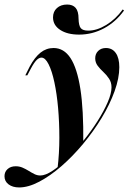

<svg xmlns="http://www.w3.org/2000/svg" viewBox="-99 -642 580 855"><path d="M-13.7 192.7Q-42.7 192.7 -60.9 179Q-79 165.3 -79 142.7Q-79 123.4 -65.3 110.9Q-51.6 98.4 -29 98.4Q-12.9 98.4 1.2 104.4Q15.3 110.5 28.2 118.5Q41.1 126.6 54 133.1Q66.9 139.5 80.6 139.5Q103.2 139.5 135.5 118.1Q167.7 96.8 203.2 61.7Q238.7 26.6 273.4 -16.5Q308.1 -59.7 335.9 -103.6Q363.7 -147.6 380.6 -186.7Q397.6 -225.8 397.6 -253.2Q397.6 -275 386.7 -291.5Q375.8 -308.1 361.3 -321.4Q346.8 -334.7 335.9 -349.2Q325 -363.7 325 -382.3Q325 -402.4 338.3 -415.3Q351.6 -428.2 372.6 -428.2Q400.8 -428.2 416.5 -406Q432.3 -383.9 432.3 -342.7Q432.3 -294.4 411.3 -235.9Q390.3 -177.4 354 -117.3Q317.7 -57.3 271.4 -1.6Q225 54 175 97.6Q125 141.1 76.2 166.9Q27.4 192.7 -13.7 192.7ZM157.3 107.3Q165.3 41.1 165.3 -28.2Q165.3 -97.6 159.7 -161.3Q154 -225 143.1 -275.8Q132.3 -326.6 117.3 -356Q102.4 -385.5 85.5 -385.5Q75 -385.5 63.7 -374.2Q52.4 -362.9 37.9 -335.5L22.6 -306.5H13.7L33.1 -345.2Q55.6 -387.1 81.5 -407.7Q107.3 -428.2 139.5 -428.2Q185.5 -428.2 214.9 -383.5Q244.4 -338.7 258.9 -246Q273.4 -153.2 271.8 -8.1Q255.6 11.3 239.1 30.2Q222.6 49.2 202.8 67.7Q183.1 86.3 157.3 107.3ZM253.2 -487.9Q200.8 -487.9 169 -508.9Q137.1 -529.8 137.1 -564.5Q137.1 -590.3 154.4 -606Q171.8 -621.8 200 -621.8Q225 -621.8 237.9 -606.9Q250.8 -591.9 250.8 -558.9Q251.6 -528.2 260.5 -516.9Q269.4 -505.6 294.4 -505.6Q332.3 -505.6 374.2 -531Q416.1 -556.5 447.6 -600L453.2 -595.2Q416.9 -544.4 364.5 -516.1Q312.1 -487.9 253.2 -487.9Z"/></svg>

Font: Playfair 144pt
Style: Bold Italic
Weight: 700
Italic angle: -15.6°
Designer: Claus Eggers Sørensen
Foundry: Claus Eggers Sørensen
Version: Version 2.203